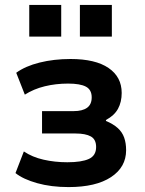

<svg xmlns="http://www.w3.org/2000/svg" viewBox="-20 -751 590 781"><path d="M259 10Q188 10 131 -6Q74 -22 43 -47L77 -135Q111 -112 157 -101.5Q203 -91 254 -91Q312 -91 341.5 -104.5Q371 -118 371 -153Q371 -184 349.5 -196Q328 -208 287 -208H151V-299H280Q315 -299 334 -312.5Q353 -326 353 -355Q353 -386 329.5 -398.5Q306 -411 257 -411Q207 -411 162 -400Q117 -389 81 -366L46 -455Q83 -482 141 -496.5Q199 -511 267 -511Q368 -511 421.5 -474.5Q475 -438 475 -373Q475 -336 460 -308.5Q445 -281 411 -263V-259Q440 -247 458.5 -230.5Q477 -214 485 -191.5Q493 -169 493 -140Q493 -71 431.5 -30.5Q370 10 259 10ZM305 -602V-731H435V-602ZM99 -602V-731H229V-602Z"/></svg>

Font: Nunito Sans 7pt SemiCondensed
Style: Bold
Weight: 700
Width: 4
Designer: Vernon Adams
Foundry: Vernon Adams
Version: Version 3.101;gftools[0.9.27]